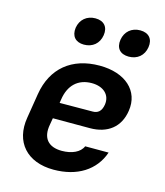

<svg xmlns="http://www.w3.org/2000/svg" viewBox="-117 -875 835 973"><g transform="rotate(15 300.0 -388.0)"><path d="M475 -642C520 -642 553 -669 560 -714C567 -758 543 -786 498 -786C453 -786 420 -758 413 -714C406 -669 430 -642 475 -642ZM240 -642C285 -642 318 -669 325 -714C332 -758 308 -786 263 -786C218 -786 185 -758 178 -714C172 -669 196 -642 240 -642ZM255 10C379 10 469 -47 503 -146H380C366 -112 323 -93 271 -93C201 -93 165 -132 179 -206L185 -241H379C472 -241 534 -289 547 -377C564 -485 481 -560 346 -560C200 -560 103 -480 80 -340L59 -210C37 -78 116 10 255 10ZM198 -325 201 -344C212 -420 258 -464 330 -464C392 -464 430 -428 422 -376C416 -339 397 -326 371 -326Z"/></g></svg>

Font: JetBrains Mono
Style: Bold Italic
Weight: 558
Italic angle: -9°
Monospace: yes
Designer: Philipp Nurullin, Konstantin Bulenkov
Foundry: JetBrains
Version: Version 2.305